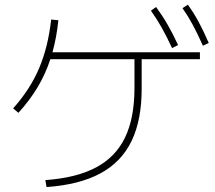

<svg xmlns="http://www.w3.org/2000/svg" viewBox="-20 -797 904 808"><path d="M545.9 -426.8V-547.9H191.9Q171.4 -485.4 138.4 -430.2Q105.5 -375 57.6 -322.3L35.2 -340.8Q106.9 -420.9 144.8 -510.3Q182.6 -599.6 195.3 -714.8L225.6 -711.9Q218.3 -639.6 200.7 -577.1H821.3V-547.9H576.2V-426.8Q576.7 -293 533.9 -204.1Q491.2 -115.2 402.6 -67.4Q314 -19.5 175.8 -9.8L170.9 -39.1Q301.3 -48.3 384 -92.3Q466.8 -136.2 506.3 -218.5Q545.9 -300.8 545.9 -426.8ZM615.2 -752 636.7 -767.6Q663.1 -731.9 685.1 -693.8Q707 -655.8 729.5 -607.4L704.1 -594.7Q681.2 -644 660.2 -681.2Q639.2 -718.3 615.2 -752ZM748 -762.7 770.5 -777.3Q795.9 -742.2 816.4 -704.1Q836.9 -666 858.4 -616.2L834 -604.5Q811.5 -654.8 791.3 -692.4Q771 -730 748 -762.7Z"/></svg>

Font: Pretendard GOV Thin
Style: Regular
Weight: 100
Designer: Base glyphs from Inter by Rasmus Andersson; Hangeul glyphs from Noto Sans CJK(Source Han Sans) by Jang Soo-young and Kan
Foundry: Kil Hyung-jin
Version: Version 1.309